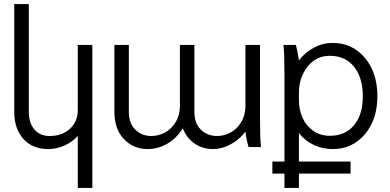

<svg xmlns="http://www.w3.org/2000/svg" viewBox="-20 -720 1907 940"><path d="M432.1 -500V200.2H360.8V-54.2Q334.5 -24.9 295.7 -7.6Q256.8 9.8 216.8 9.8Q139.6 9.8 94.7 -39.6Q49.8 -88.9 49.8 -172.9V-700.2H121.1V-172.9Q121.1 -118.2 148.4 -86.2Q175.8 -54.2 223.1 -54.2Q284.2 -54.2 322.5 -89.6Q360.8 -125 360.8 -181.2V-500Z M860.8 -201.2V-500H931.6V-173.8Q931.6 -115.7 963.6 -85Q995.6 -54.2 1042 -54.2Q1076.7 -54.2 1107.9 -70.6Q1139.2 -86.9 1160.4 -121.3Q1181.6 -155.8 1181.6 -201.2V-500H1252.9V-140.1Q1252.9 -44.9 1257.8 0H1196.8Q1185.5 -40 1181.6 -75.2Q1148.9 -33.7 1106.9 -12Q1064.9 9.8 1022 9.8Q973.1 9.8 933.6 -16.6Q894 -43 875 -91.8Q843.8 -42 798.3 -16.1Q752.9 9.8 702.6 9.8Q633.3 9.8 586.7 -39.1Q540 -87.9 540 -173.8V-500H610.8V-173.8Q610.8 -115.7 642.6 -85Q674.3 -54.2 720.7 -54.2Q755.4 -54.2 786.6 -70.6Q817.9 -86.9 839.4 -121.3Q860.8 -155.8 860.8 -201.2Z M1313.5 129.9V70.8H1372.6V-359.9Q1372.6 -455.1 1367.7 -500H1428.7Q1438 -465.3 1443.4 -424.8Q1474.1 -463.4 1516.8 -486.6Q1559.6 -509.8 1608.4 -509.8Q1705.1 -509.8 1766.4 -436.8Q1827.6 -363.8 1827.6 -249Q1827.6 -135.3 1766.4 -62.7Q1705.1 9.8 1608.4 9.8Q1559.1 9.8 1516.1 -10.5Q1473.1 -30.8 1443.4 -68.8V70.8H1696.3V129.9H1443.4V200.2H1372.6V129.9ZM1443.4 -264.2V-231Q1443.4 -184.1 1460.4 -144.8Q1477.5 -105.5 1512.7 -80.3Q1547.9 -55.2 1594.7 -55.2Q1670.4 -55.2 1713.4 -107.2Q1756.3 -159.2 1756.3 -249Q1756.3 -340.3 1713.1 -393.6Q1669.9 -446.8 1594.7 -446.8Q1527.3 -446.8 1485.4 -393.3Q1443.4 -339.8 1443.4 -264.2Z"/></svg>

Font: LT Superior
Style: Regular
Weight: 400
Designer: Daniel Lyons
Foundry: LyonsType
Version: Version 1.000